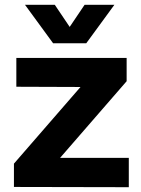

<svg xmlns="http://www.w3.org/2000/svg" viewBox="-20 -778 588 799"><path d="M208 -758 270 -666 332 -758H456L339 -598H201L84 -758ZM230 -121H516V1L38 0V-97L315 -416L48 -417V-537H507V-440Z"/></svg>

Font: Montserrat Semi Bold
Style: Regular
Weight: 600
Designer: Julieta Ulanovsky
Foundry: Julieta Ulanovsky
Version: Version 3.001 September 28, 2015